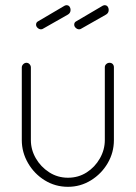

<svg xmlns="http://www.w3.org/2000/svg" viewBox="-20 -714 523 740"><path d="M242 6Q193 6 152.5 -19Q112 -44 88 -85.5Q64 -127 64 -174V-454Q64 -461 69.5 -466.5Q75 -472 82 -472Q89 -472 94 -466.5Q99 -461 99 -454V-174Q99 -137 118 -104Q137 -71 169.5 -50Q202 -29 242 -29Q282 -29 314 -49.5Q346 -70 365 -103.5Q384 -137 384 -174V-455Q384 -462 389.5 -467Q395 -472 402 -472Q410 -472 414.5 -467Q419 -462 419 -455V-174Q419 -126 395 -85Q371 -44 330.5 -19Q290 6 242 6ZM285 -601Q278 -601 272 -606.5Q266 -612 266 -619Q266 -628 274 -632L376 -692Q378 -693 380 -693.5Q382 -694 383 -694Q391 -694 395 -688.5Q399 -683 399 -676Q399 -664 389 -658L294 -604Q290 -601 285 -601ZM138 -601Q131 -601 125 -606.5Q119 -612 119 -619Q119 -628 127 -632L229 -692Q231 -693 233 -693.5Q235 -694 236 -694Q244 -694 248 -688.5Q252 -683 252 -676Q252 -664 242 -658L147 -604Q143 -601 138 -601Z"/></svg>

Font: Dosis ExtraLight
Style: Regular
Weight: 250
Designer: EdgarTolentino, PabloImpallari, IginoMarini
Foundry: EdgarTolentino, PabloImpallari, IginoMarini
Version: Version 3.001; ttfautohint (v1.8.2)